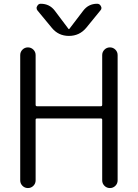

<svg xmlns="http://www.w3.org/2000/svg" viewBox="-20 -999 716 997"><path d="M590.8 -712.9V-62.5Q590.8 -45.9 579.1 -34.2Q567.4 -22.5 550.8 -22.5Q534.2 -22.5 522.5 -34.2Q510.7 -45.9 510.7 -62.5V-377Q510.7 -383.8 503.9 -383.8H171.9Q165 -383.8 165 -377V-62.5Q165 -45.9 153.3 -34.2Q141.6 -22.5 125 -22.5Q108.4 -22.5 96.7 -34.2Q85 -45.9 85 -62.5V-712.9Q85 -729.5 96.7 -741.2Q108.4 -752.9 125 -752.9Q141.6 -752.9 153.3 -741.2Q165 -729.5 165 -712.9V-455.1Q165 -447.3 171.9 -447.3H503.9Q510.7 -447.3 510.7 -455.1V-712.9Q510.7 -729.5 522.5 -741.2Q534.2 -752.9 550.8 -752.9Q567.4 -752.9 579.1 -741.2Q590.8 -729.5 590.8 -712.9ZM339.8 -848.6 412.1 -943.4Q439.5 -979.5 484.4 -979.5Q498 -979.5 503.9 -966.8Q506.8 -961.9 506.8 -957Q506.8 -950.2 501 -944.3L427.7 -854.5Q392.6 -812.5 337.9 -812.5Q283.2 -812.5 249 -854.5L174.8 -944.3Q169.9 -950.2 169.9 -958Q169.9 -961.9 172.9 -966.8Q178.7 -979.5 191.4 -979.5Q237.3 -979.5 264.6 -943.4L335.9 -848.6Q336.9 -847.7 337.9 -847.7Q338.9 -847.7 339.8 -848.6Z"/></svg>

Font: Gen Jyuu Gothic P Normal
Style: Regular
Weight: 300
Designer: [Source Han Sans]
Ryoko NISHIZUKA  (kana & ideographs); Paul D. Hunt (Latin, Greek & Cyrillic); Wenlong ZHANG  (bopomofo
Version: Version 1.002.20150607